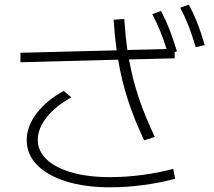

<svg xmlns="http://www.w3.org/2000/svg" viewBox="-20 -800 904 811"><path d="M92.8 -208Q92.8 -265.6 134.3 -320.6Q175.8 -375.5 249 -416L281.2 -388.7Q213.9 -351.1 176.8 -304.2Q139.6 -257.3 139.6 -209Q139.6 -162.1 177.2 -126.5Q214.8 -90.8 283.7 -71.3Q352.5 -51.8 444.3 -51.8Q510.7 -51.8 581.5 -61Q652.3 -70.3 711.9 -86.9L719.7 -44.9Q657.2 -27.8 584.7 -18.3Q512.2 -8.8 445.3 -8.8Q340.3 -8.8 260.5 -33.4Q180.7 -58.1 136.7 -103Q92.8 -147.9 92.8 -208ZM479 -547.9 66.4 -537.1V-577.1L472.7 -587.4Q463.9 -652.8 460 -716.8L504.9 -719.7Q509.3 -650.4 518.1 -588.9L683.6 -592.8Q658.7 -673.8 623 -740.2L660.2 -753.9Q680.7 -714.8 696.3 -674.3Q711.9 -633.8 727.5 -583L717.8 -580.6V-553.7L524.9 -548.8Q540 -464.8 566.2 -386.7Q592.3 -308.6 633.8 -221.7L588.9 -207Q546.9 -295.9 520.3 -377.9Q493.7 -460 479 -547.9ZM741.2 -767.6 777.3 -780.3Q798.3 -742.2 814.2 -701.2Q830.1 -660.2 844.7 -609.4L806.6 -600.6Q792 -650.9 776.4 -690.9Q760.7 -731 741.2 -767.6Z"/></svg>

Font: Pretendard GOV ExtraLight
Style: Regular
Weight: 200
Designer: Base glyphs from Inter by Rasmus Andersson; Hangeul glyphs from Noto Sans CJK(Source Han Sans) by Jang Soo-young and Kan
Foundry: Kil Hyung-jin
Version: Version 1.309